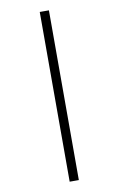

<svg xmlns="http://www.w3.org/2000/svg" viewBox="-106 -817 690 1114"><g transform="rotate(-10 238.5 -260.0)"><path d="M211 240V-760H265V240Z"/></g></svg>

Font: Noto Serif Condensed
Style: Regular
Weight: 400
Width: 3
Designer: Monotype Design Team
Foundry: Monotype Imaging Inc.
Version: Version 2.013; ttfautohint (v1.8.4.7-5d5b)